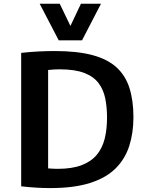

<svg xmlns="http://www.w3.org/2000/svg" viewBox="-20 -983 786 1009"><path d="M244.1 5.4Q209.5 5.4 171.1 3.2Q132.8 1 91.3 -3.9V-705.1Q139.6 -710.4 183.6 -712.6Q227.5 -714.8 266.6 -714.8Q385.7 -714.8 465.8 -693.4Q545.9 -671.9 593 -628.4Q640.1 -585 660.6 -519.5Q681.2 -454.1 681.2 -367.2Q681.2 -284.2 659.2 -215.8Q637.2 -147.5 587.4 -97.9Q537.6 -48.3 453.4 -21.5Q369.1 5.4 244.1 5.4ZM282.2 -95.7Q358.9 -95.7 409.2 -115Q459.5 -134.3 488.8 -169.7Q518.1 -205.1 530.3 -254.6Q542.5 -304.2 542.5 -364.7Q542.5 -418.9 533.2 -465.3Q523.9 -511.7 498 -546.1Q472.2 -580.6 422.9 -599.6Q373.5 -618.7 293 -618.7Q279.3 -618.7 264.6 -617.9Q250 -617.2 232.9 -615.2V-98.1Q246.6 -97.2 258.8 -96.4Q271 -95.7 282.2 -95.7ZM288.6 -771 188.5 -963.4H293.9L350.1 -846.7L405.3 -963.4H510.7L411.1 -771Z"/></svg>

Font: Comme SemiBold
Style: Regular
Weight: 600
Version: Version 1.000;gftools[0.9.27]